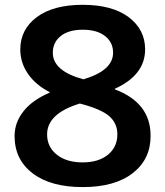

<svg xmlns="http://www.w3.org/2000/svg" viewBox="-20 -760 680 790"><path d="M577.1 -556.6Q577.1 -451.2 452.1 -394.5V-392.6Q600.6 -336.9 599.6 -200.2Q599.6 -104.5 525.9 -47.4Q452.1 9.8 320.3 9.8Q188.5 9.8 114.3 -46.9Q40 -103.5 40 -200.2Q40 -255.9 76.7 -302.2Q113.3 -348.6 184.6 -378.9V-380.9Q127 -410.2 95.2 -456.1Q63.5 -502 63.5 -556.6Q63.5 -638.7 131.3 -689.5Q199.2 -740.2 320.3 -740.2Q441.4 -740.2 509.3 -689.5Q577.1 -638.7 577.1 -556.6ZM323.2 -433.6Q445.3 -469.7 445.3 -543Q445.3 -585.9 412.1 -611.8Q378.9 -637.7 320.3 -637.7Q262.7 -637.7 230 -611.8Q197.3 -585.9 197.3 -543Q197.3 -467.8 323.2 -433.6ZM308.6 -334Q173.8 -293 173.8 -207Q173.8 -155.3 213.9 -123.5Q253.9 -91.8 319.8 -91.8Q385.7 -91.8 424.3 -123.5Q462.9 -155.3 462.9 -207Q462.9 -252.9 429.2 -282.2Q395.5 -311.5 308.6 -334Z"/></svg>

Font: Mgen+ 1c bold
Style: Bold
Weight: 700
Designer: [Source Han Sans]
Ryoko NISHIZUKA  (kana & ideographs); Paul D. Hunt (Latin, Greek & Cyrillic); Wenlong ZHANG  (bopomofo
Version: Version 1.059.20150602